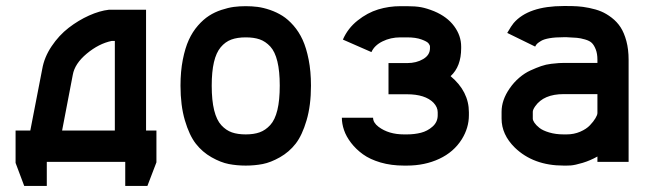

<svg xmlns="http://www.w3.org/2000/svg" viewBox="-20 -532 2140 631"><path d="M118.7 -304.7Q125.5 -344.2 149.7 -380.1Q173.8 -416 205.8 -440.7Q237.8 -465.3 272.7 -481Q307.6 -496.6 337.9 -500H460V-103H494.1V1.5L464.4 79.1H391.6V0H133.8V79.1H59.6L31.2 3.4V-103H79.6ZM184.1 -103H357.4V-397.5H347.2Q304.7 -388.7 265.1 -355.7Q225.6 -322.8 219.2 -286.1Z M1002 -250.5Q1002 -185.5 987.5 -136.5Q973.1 -87.4 951.7 -59.8Q930.2 -32.2 899.9 -15.1Q869.6 2 843.3 7.1Q816.9 12.2 787.6 12.2Q758.3 12.2 731.9 7.1Q705.6 2 675.3 -15.1Q645 -32.2 623.5 -59.8Q602.1 -87.4 587.6 -136.5Q573.2 -185.5 573.2 -250.5Q573.2 -297.4 580.8 -335.9Q588.4 -374.5 600.6 -401.1Q612.8 -427.7 630.6 -448Q648.4 -468.3 667 -480.2Q685.5 -492.2 707.8 -499.5Q730 -506.8 748.5 -509.3Q767.1 -511.7 787.6 -511.7Q807.6 -511.7 826.7 -509.3Q845.7 -506.8 867.7 -499.3Q889.6 -491.7 908.2 -480Q926.8 -468.3 944.6 -448Q962.4 -427.7 974.6 -401.1Q986.8 -374.5 994.4 -335.9Q1002 -297.4 1002 -250.5ZM787.6 -409.2Q759.8 -409.2 740 -401.9Q720.2 -394.5 705.3 -376.7Q690.4 -358.9 683.1 -327.6Q675.8 -296.4 675.8 -250.5Q675.8 -202.1 683.8 -169.7Q691.9 -137.2 707.5 -120.4Q723.1 -103.5 742.2 -96.9Q761.2 -90.3 787.6 -90.3Q814.5 -90.3 833.5 -97.2Q852.5 -104 868.2 -121.1Q883.8 -138.2 891.6 -170.4Q899.4 -202.6 899.4 -250.5Q899.4 -297.9 891.6 -330.1Q883.8 -362.3 868.2 -379.2Q852.5 -396 833.5 -402.6Q814.5 -409.2 787.6 -409.2Z M1393.1 -378.9Q1393.1 -383.3 1388.4 -389.4Q1383.8 -395.5 1365.2 -402.3Q1346.7 -409.2 1317.4 -409.2H1295.9Q1263.7 -409.2 1237.1 -396Q1210.4 -382.8 1200.7 -360.8L1106.9 -401.9Q1123 -439 1155.3 -464.6Q1187.5 -490.2 1222.9 -501Q1258.3 -511.7 1295.9 -511.7H1317.4Q1345.2 -511.7 1363.8 -508.3Q1382.3 -504.9 1406.7 -495.1Q1449.7 -477.1 1472.7 -445.8Q1495.6 -414.6 1495.6 -378.9V-373.5Q1495.6 -313.5 1460.9 -281.7Q1521 -231.4 1521 -163.1V-153.3Q1521 -111.8 1497.6 -74.2Q1471.2 -32.2 1423.6 -10Q1376 12.2 1317.4 12.2H1307.6Q1265.6 12.2 1230.7 2Q1195.8 -8.3 1172.9 -24.9Q1149.9 -41.5 1133.8 -62.5Q1117.7 -83.5 1110.6 -104.5Q1103.5 -125.5 1103.5 -145H1206.1Q1206.1 -128.9 1224.1 -115.2Q1257.3 -90.3 1307.6 -90.3H1317.4Q1341.8 -90.3 1363.3 -95.7Q1384.8 -101.1 1401.6 -116Q1418.5 -130.9 1418.5 -153.3V-163.1Q1418.5 -179.7 1404.8 -194.3Q1377.4 -222.2 1317.4 -222.2H1256.8V-324.7H1318.4Q1348.6 -324.7 1370.8 -337.9Q1393.1 -351.1 1393.1 -373.5Z M1842.3 -90.3Q1866.2 -90.3 1886.7 -99.1Q1907.2 -107.9 1918.9 -120.4Q1930.7 -132.8 1937 -143.6Q1943.4 -154.3 1943.4 -160.6V-222.7H1832.5Q1766.6 -222.7 1738.8 -182.6Q1731 -171.4 1731 -164.6V-142.1Q1731 -136.7 1736.3 -128.7Q1741.7 -120.6 1752.7 -111.8Q1763.7 -103 1784.9 -96.7Q1806.2 -90.3 1832.5 -90.3ZM1647 -423.8Q1661.1 -448.2 1668 -456.1Q1716.3 -512.2 1832.5 -512.2H1842.3Q1862.3 -512.2 1878.4 -511.2Q1894.5 -510.3 1916.5 -505.9Q1938.5 -501.5 1955.6 -494.4Q1972.7 -487.3 1990.2 -473.9Q2007.8 -460.4 2019.5 -442.4Q2031.2 -424.3 2038.6 -397Q2045.9 -369.6 2045.9 -335.4V0H1943.4V-17.6Q1919.9 -4.4 1894.8 3.2Q1869.6 10.7 1856 11.7L1842.3 12.2H1832.5Q1732.9 12.2 1671.9 -46.9Q1628.4 -89.8 1628.4 -142.1V-164.6Q1628.4 -203.1 1654.8 -241.2Q1668.5 -261.2 1686.5 -276.6Q1704.6 -292 1723.4 -300.5Q1742.2 -309.1 1758.3 -314.7Q1774.4 -320.3 1791.7 -322.3Q1809.1 -324.2 1816.7 -324.7Q1824.2 -325.2 1832.5 -325.2H1943.4V-335.4Q1943.4 -355.5 1938 -369.4Q1932.6 -383.3 1925.3 -390.6Q1918 -397.9 1902.8 -402.3Q1887.7 -406.7 1876 -407.7Q1864.3 -408.7 1842.3 -409.7H1832.5Q1805.2 -409.7 1786.4 -406.5Q1767.6 -403.3 1758.1 -397.5Q1748.5 -391.6 1745.1 -388.2Q1741.7 -384.8 1738.8 -378.9Z"/></svg>

Font: Anka/Coder Condensed
Style: Bold
Weight: 700
Width: 4
Monospace: yes
Version: Version 001.100